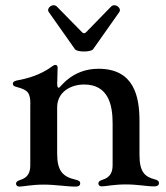

<svg xmlns="http://www.w3.org/2000/svg" viewBox="-20 -700 628 728"><path d="M53.6 7.5C67.1 7.5 100.5 0 145.2 0C191.8 0 231.2 7.5 267 7.5C274.5 7.5 284.1 5.7 284.1 -5C284.1 -12.4 279.5 -15.6 267.4 -18.5C218 -29.8 196.7 -51.5 196.7 -117.9V-292.6C196.7 -353 250.4 -379.6 298.7 -379.6C391.3 -379.6 407 -301.8 407 -232.6V-75.3C407 -49.4 400.6 -28.1 367.9 -18.1C356.9 -14.6 353 -10.3 353 -4.6C353 2.8 358.3 6.7 366.1 6.7C379.3 6.7 412.6 -0.7 456.7 -0.7C503.9 -0.7 534.4 6.7 564.6 6.7C572.1 6.7 582.7 5 582.7 -5.7C582.7 -13.5 578.1 -17 566.1 -20.2C529.8 -29.8 508.9 -47.2 508.9 -112.2V-240.8C508.9 -334.5 488.3 -439.3 353.3 -439.3C251.8 -439.3 208.8 -367.2 203.1 -367.2C198.5 -367.2 197.1 -370.7 196.7 -384.2V-387.4L197.1 -387.8C197.1 -408.4 198.5 -429.3 198.5 -443.5C198.5 -450.6 195.3 -453.8 190.3 -453.8C186.4 -453.8 182.9 -452.4 178.3 -448.9C150.9 -428.3 110.4 -407.3 51.1 -396.3C36.6 -393.8 28.8 -391 28.8 -382.1C28.8 -375.4 33.7 -372.5 43.7 -370C87.7 -358.7 94.8 -346.9 95.2 -304.3L94.8 -304V-74.6C94.8 -49.4 88.8 -27.3 56.1 -17.4C45.1 -13.8 40.8 -9.9 40.8 -3.9C40.8 3.6 46.2 7.5 53.6 7.5ZM165.1 -654.1 264.2 -513.5C272 -501.8 324.9 -501.8 333.1 -513.5L432.2 -654.1C442.8 -669.4 416.2 -690 400.9 -674.7L306.8 -578.1C300.8 -572.4 296.9 -572.4 290.8 -578.1L196 -674.7C180.8 -690 154.1 -669.4 165.1 -654.1ZM196.7 -388.5V-406.6Z"/></svg>

Font: Margiela Serif Medium
Style: Regular
Weight: 500
Designer: Andreas Faust, Stefan Endress
Version: Version 1.002;FEAKit 1.0